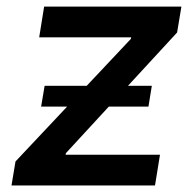

<svg xmlns="http://www.w3.org/2000/svg" viewBox="-20 -566 599 586"><path d="M15.1 0 27.3 -73.2 379.4 -447.3 380.4 -452.1H99.6L114.7 -545.9H533.7L520.5 -466.8L181.2 -98.6L180.2 -93.8H468.3L453.1 0ZM105.5 -240.7 116.2 -304.2H443.4L433.1 -240.7Z"/></svg>

Font: Inter Medium
Style: Italic
Weight: 500
Italic angle: -9.3988°
Designer: Rasmus Andersson
Foundry: rsms
Version: Version 4.001;git-66647c0bb